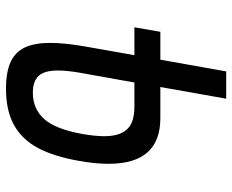

<svg xmlns="http://www.w3.org/2000/svg" viewBox="-87 -687 774 640"><g transform="rotate(-90 300.0 -367.0)"><path d="M330 -219.5H226.5Q74 -219.5 74 -391.5Q74 -437 83.5 -489Q98 -573.5 126.5 -627Q155 -680.5 203 -707.2Q251 -734 324.5 -734Q380 -734 413.5 -718.5Q447 -703 462 -670.8Q477 -638.5 477 -587Q477 -536.5 464 -464L436 -306H529L514 -219.5H421L382 0H291ZM166 -406.5Q166 -355.5 188.8 -330.8Q211.5 -306 264 -306H345L377.5 -487.5Q385 -531 385 -560.5Q385 -606.5 366.8 -625.5Q348.5 -644.5 311 -644.5Q257 -644.5 223 -606.5Q189 -568.5 173 -477Q166 -436 166 -406.5Z"/></g></svg>

Font: JuliaMono
Style: Italic
Weight: 400
Italic angle: -9°
Monospace: yes
Designer: cormullion
Foundry: corm
Version: Version 0.057; ttfautohint (v1.8.4)